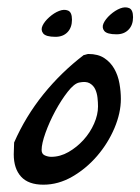

<svg xmlns="http://www.w3.org/2000/svg" viewBox="-20 -504 384 525"><path d="M17.6 -82Q17.6 -85.9 18.1 -98.1Q18.6 -110.4 18.6 -114.3Q49.8 -185.5 98.6 -246.1Q147.5 -306.6 209 -353.5Q210.9 -353.5 215.3 -355Q219.7 -356.4 221.7 -356.4Q248 -356.4 265.1 -345.2Q282.2 -334 292.5 -315.9Q302.7 -297.9 306.6 -275.9Q310.5 -253.9 310.5 -233.4Q310.5 -195.3 293 -153.8Q275.4 -112.3 245.6 -77.6Q215.8 -43 177.7 -21Q139.6 1 98.6 1Q57.6 1 37.6 -21Q17.6 -43 17.6 -82ZM93.8 -93.8Q93.8 -83 102.5 -79.1Q111.3 -75.2 120.1 -75.2Q144.5 -75.2 167.5 -88.4Q190.4 -101.6 208.5 -121.6Q226.6 -141.6 237.3 -166Q248 -190.4 248 -212.9Q248 -223.6 246.6 -236.8Q245.1 -250 240.2 -260.3Q235.4 -270.5 225.1 -276.4Q214.8 -282.2 196.3 -278.3Q182.6 -275.4 165 -252.9Q147.5 -230.5 131.3 -200.7Q115.2 -170.9 104.5 -141.1Q93.8 -111.3 93.8 -93.8ZM131.8 -403.3Q105.5 -403.3 98.1 -412.6Q90.8 -421.9 96.2 -433.6Q101.6 -445.3 114.7 -457Q127.9 -468.8 141.6 -474.1Q155.3 -479.5 166 -475.1Q176.8 -470.7 176.8 -450.2Q176.8 -428.7 164.6 -416Q152.3 -403.3 131.8 -403.3ZM298.8 -410.2Q272.5 -410.2 265.1 -419.4Q257.8 -428.7 263.2 -440.4Q268.6 -452.1 281.7 -463.9Q294.9 -475.6 308.6 -481Q322.3 -486.3 333 -481.9Q343.8 -477.5 343.8 -457Q343.8 -435.5 331.5 -422.9Q319.3 -410.2 298.8 -410.2Z"/></svg>

Font: La Belle Aurore
Style: Regular
Weight: 400
Version: Version 1.001 2001